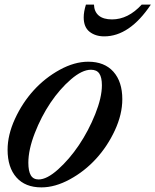

<svg xmlns="http://www.w3.org/2000/svg" viewBox="-20 -810 680 840"><path d="M161.1 9.8Q90.3 9.8 51.8 -33.9Q13.2 -77.6 13.2 -154.8Q13.2 -219.7 45.4 -289.8Q77.6 -359.9 127.2 -414.6Q176.8 -469.2 241.2 -504.6Q305.7 -540 366.2 -540Q437 -540 476.1 -496.3Q515.1 -452.6 515.1 -376Q515.1 -310.1 482.7 -240Q450.2 -169.9 400.1 -115.2Q350.1 -60.5 285.6 -25.4Q221.2 9.8 161.1 9.8ZM377.9 -504.9Q339.4 -504.9 290.5 -462.9Q241.7 -420.9 200.9 -360.4Q160.2 -299.8 132.1 -227.3Q104 -154.8 104 -98.1Q104 -61.5 114.7 -43.2Q125.5 -24.9 148.9 -24.9Q185.1 -24.9 234.1 -68.8Q283.2 -112.8 325.2 -175Q367.2 -237.3 396.5 -310.3Q425.8 -383.3 425.8 -437Q425.8 -471.2 414.6 -488Q403.3 -504.9 377.9 -504.9ZM356 -790H391.1Q392.1 -758.8 412.1 -741.9Q432.1 -725.1 470.2 -725.1Q540.5 -725.1 600.1 -790H640.1Q546.9 -650.9 436 -650.9Q397.5 -650.9 371.8 -671.1Q346.2 -691.4 346.2 -733.9Q346.2 -758.8 356 -790Z"/></svg>

Font: Libre Caslon Text
Style: Italic
Weight: 400
Italic angle: -25°
Designer: Pablo Impallari, Rodrigo Fuenzalida
Foundry: Pablo Impallari, Rodrigo Fuenzalida
Version: Version 1.002